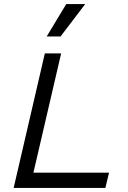

<svg xmlns="http://www.w3.org/2000/svg" viewBox="-20 -922 626 942"><path d="M305 -902H398L277 -743H209ZM144 -75H515L497 0H47L200 -660H280Z"/></svg>

Font: Elaine Sans
Style: Italic
Weight: 400
Italic angle: -13°
Designer: Wei Huang
Foundry: Wei Huang
Version: Version 2.001;December 24, 2019;FontCreator 12.0.0.2547 64-b